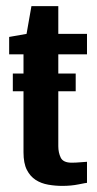

<svg xmlns="http://www.w3.org/2000/svg" viewBox="-20 -606 317 629"><path d="M184 3Q161 3 138 -1Q115 -5 97 -16.5Q79 -28 68 -49.5Q57 -71 57 -107V-428H10V-485L67 -495L83 -586H171V-495H265V-428H171V-127Q171 -106 179 -89.5Q187 -73 215 -73Q228 -73 245 -74.5Q262 -76 265 -76V-7Q262 -7 237.5 -2Q213 3 184 3ZM22 -307V-365H228V-307Z"/></svg>

Font: Alumni Sans Thin
Style: Bold
Weight: 700
Version: Version 1.018